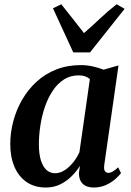

<svg xmlns="http://www.w3.org/2000/svg" viewBox="-20 -848 599 879"><path d="M457.5 -94Q454.5 -73 460.2 -64.8Q466 -56.5 476 -56.5Q485 -56.5 495.8 -62.5Q506.5 -68.5 521 -82L534 -55.5Q527 -45.5 509.8 -29.8Q492.5 -14 466.8 -1.8Q441 10.5 408.5 10.5Q376 10.5 358.2 -7.2Q340.5 -25 341.5 -57L346 -88.5Q331 -64.5 308.5 -41.8Q286 -19 256.2 -4.2Q226.5 10.5 190 10.5Q138 10.5 101.5 -14.8Q65 -40 46 -84.8Q27 -129.5 27 -187.5Q27 -240.5 40.8 -292.8Q54.5 -345 81.2 -391.2Q108 -437.5 147 -473.5Q186 -509.5 237.2 -529.8Q288.5 -550 350.5 -550Q377.5 -550 405.2 -543.8Q433 -537.5 454.5 -529L522.5 -548.5ZM391.5 -486Q382.5 -494 369.8 -498.5Q357 -503 340.5 -503Q302 -503 272.5 -484Q243 -465 221.2 -432.2Q199.5 -399.5 185.5 -358.5Q171.5 -317.5 164.8 -273.2Q158 -229 158 -187Q158 -142.5 167.5 -113Q177 -83.5 193.5 -69.2Q210 -55 231.5 -55Q249.5 -55 265.8 -63Q282 -71 296.5 -84.5Q311 -98 323 -115Q335 -132 343.5 -150.5ZM315.5 -608 222.5 -810 260.5 -828.5Q285.5 -798 311.5 -764.2Q337.5 -730.5 364.5 -696.5Q402.5 -729.5 437.8 -763Q473 -796.5 514 -828.5L550.5 -807.5L392 -608Z"/></svg>

Font: Merriweather 60pt SemiBold
Style: Italic
Weight: 600
Italic angle: -7.8°
Version: Version 2.101